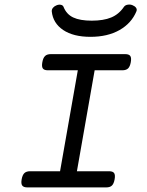

<svg xmlns="http://www.w3.org/2000/svg" viewBox="-20 -815 640 835"><path d="M201.2 -579.6Q184.6 -579.6 176 -571.5Q167.5 -563.5 164.1 -544.4Q160.6 -525.4 166.3 -517.3Q171.9 -509.3 188.5 -509.3H318.4L241.2 -70.3H111.3Q94.7 -70.3 86.2 -62.3Q77.6 -54.2 74.2 -35.2Q70.8 -16.1 76.7 -8.1Q82.5 0 99.1 0H441.9Q458.5 0 466.8 -8.1Q475.1 -16.1 478.5 -35.2Q481.9 -54.2 476.3 -62.3Q470.7 -70.3 454.1 -70.3H314.5L391.6 -509.3H511.7Q528.3 -509.3 536.9 -517.3Q545.4 -525.4 548.8 -544.4Q552.2 -563.5 546.6 -571.5Q541 -579.6 524.4 -579.6ZM519 -785.2Q497.1 -752.9 463.6 -739Q430.2 -725.1 378.9 -725.1Q328.1 -725.1 298.6 -739Q269 -752.9 256.3 -785.2Q253.4 -792.5 244.4 -794.2Q235.4 -795.9 226.1 -792Q216.8 -788.6 210.7 -781.5Q204.6 -774.4 205.1 -765.6Q210.4 -714.4 254.6 -684.6Q298.8 -654.8 373.5 -654.8Q447.8 -654.8 499.8 -684.3Q551.8 -713.9 573.2 -765.6Q576.7 -773.9 571.8 -781Q566.9 -788.1 557.1 -792Q547.4 -796.4 535.9 -794.7Q524.4 -793 519 -785.2Z"/></svg>

Font: Courier Prime Code
Style: Italic
Weight: 400
Italic angle: -10°
Designer: Alan Dague-Greene
Foundry: Quote-Unquote Apps
Version: Version 3.18